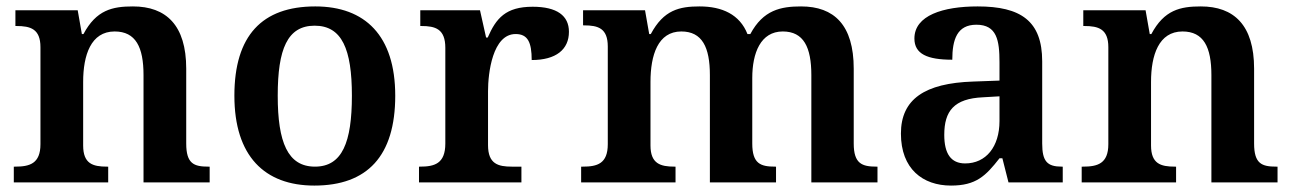

<svg xmlns="http://www.w3.org/2000/svg" viewBox="-20 -568 4026 598"><path d="M23 0H317V-49H313C269 -49 239 -58 239 -115V-313C239 -396 263 -470 337 -470C403 -470 427 -421 427 -334V0H633V-49H629C584 -49 560 -58 560 -121V-354C560 -490 497 -548 394 -548C330 -548 280 -537 240 -462H235L222 -536H28V-487H31C75 -487 106 -478 106 -421V-119C106 -58 72 -49 27 -49H23Z M959 10C1124 10 1211 -82 1211 -270C1211 -457 1117 -548 962 -548C796 -548 710 -457 710 -270C710 -82 804 10 959 10ZM961 -49C876 -49 845 -125 845 -270C845 -415 875 -488 960 -488C1045 -488 1076 -415 1076 -270C1076 -125 1046 -49 961 -49Z M1285 0H1604V-49H1574C1532 -49 1500 -57 1500 -116V-284C1500 -340 1514 -462 1586 -462C1624 -462 1636 -436 1636 -381C1712 -381 1752 -414 1752 -469C1752 -519 1715 -547 1639 -547C1555 -547 1525 -511 1499 -451H1494L1475 -536H1289V-487H1292C1336 -487 1367 -478 1367 -419V-121C1367 -58 1333 -49 1288 -49H1285Z M1790 0H2084V-49H2081C2037 -49 2006 -58 2006 -115V-313C2006 -396 2029 -470 2102 -470C2167 -470 2191 -421 2191 -334V0H2397V-49H2394C2349 -49 2323 -58 2323 -121V-325C2323 -403 2349 -470 2418 -470C2483 -470 2507 -421 2507 -334V0H2713V-49H2710C2665 -49 2639 -58 2639 -121V-354C2639 -490 2578 -548 2475 -548C2412 -548 2357 -537 2317 -462H2308C2284 -523 2229 -548 2159 -548C2096 -548 2047 -537 2007 -462H2002L1989 -536H1796V-489H1799C1843 -489 1873 -480 1873 -423V-119C1873 -58 1840 -49 1795 -49H1790Z M2942 10C3020 10 3050 -20 3093 -75H3102L3121 0H3290V-49H3287C3242 -49 3226 -65 3226 -121V-377C3226 -503 3159 -548 3025 -548C2917 -548 2828 -520 2828 -448C2828 -400 2868 -382 2946 -382C2946 -445 2961 -491 3021 -491C3085 -491 3093 -442 3093 -374V-317L3011 -314C2860 -309 2786 -259 2786 -152C2786 -42 2854 10 2942 10ZM2986 -59C2942 -59 2921 -89 2921 -148C2921 -222 2951 -261 3042 -265L3093 -268V-191C3093 -111 3051 -59 2986 -59Z M3349 0H3643V-49H3639C3595 -49 3565 -58 3565 -115V-313C3565 -396 3589 -470 3663 -470C3729 -470 3753 -421 3753 -334V0H3959V-49H3955C3910 -49 3886 -58 3886 -121V-354C3886 -490 3823 -548 3720 -548C3656 -548 3606 -537 3566 -462H3561L3548 -536H3354V-487H3357C3401 -487 3432 -478 3432 -421V-119C3432 -58 3398 -49 3353 -49H3349Z"/></svg>

Font: Noto Serif Oriya SemiBold
Style: Regular
Weight: 600
Designer: David Williams
Foundry: Google LLC, David Williams
Version: Version 1.051